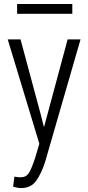

<svg xmlns="http://www.w3.org/2000/svg" viewBox="-20 -725 440 958"><path d="M82 159.7Q110.4 159.7 124 138.2Q137.7 116.7 155.3 63L176.3 -7.8L18.6 -528.3H82.5L185.5 -145.5L198.7 -92.8H200.2L317.4 -528.3H381.8L204.6 84.5Q187 139.2 161.1 176.3Q135.3 213.4 85 213.4Q69.3 213.4 45.4 206.5L51.8 156.2Q68.8 159.7 82 159.7ZM340.8 -656.2H65.4V-705.1H340.8Z"/></svg>

Font: RobotoCondensed-Light
Style: Light
Weight: 300
Designer: Google
Version: Version 1.200311; 2013